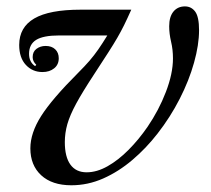

<svg xmlns="http://www.w3.org/2000/svg" viewBox="-20 -554 643 585"><path d="M197.5 10.5Q138.5 10.5 105.5 -20Q72.5 -50.5 72.5 -102Q72.5 -148.5 105.2 -200.2Q138 -252 218 -332Q238.5 -352.5 252.8 -369Q267 -385.5 279.5 -403.5Q292 -421.5 307 -446H160.5Q112 -446 90.2 -432.5Q68.5 -419 68.5 -390Q68.5 -365 87 -352.5L90.5 -356.5Q85 -362 82.2 -367.8Q79.5 -373.5 79.5 -380Q79.5 -396.5 91.2 -405.2Q103 -414 119 -414Q137.5 -414 148.2 -403.8Q159 -393.5 159 -376.5Q159 -357 145 -345.8Q131 -334.5 109.5 -334.5Q79 -334.5 58.8 -356.2Q38.5 -378 38.5 -417Q38.5 -471 84.5 -497.8Q130.5 -524.5 225.5 -524.5H380Q367.5 -496.5 358 -477.2Q348.5 -458 337.5 -439Q326.5 -420 309.8 -394Q293 -368 266 -326.5Q231.5 -274 212.2 -238.5Q193 -203 185.2 -175.8Q177.5 -148.5 177.5 -121Q177.5 -76 194.5 -52.5Q211.5 -29 244 -29Q275 -29 307.8 -47.5Q340.5 -66 371.8 -97.5Q403 -129 429.5 -167.5Q464 -218 485.5 -274Q507 -330 507 -376Q507 -403 501.2 -427.2Q495.5 -451.5 495.5 -474Q495.5 -503 508.5 -518.8Q521.5 -534.5 543.5 -534.5Q563 -534.5 574.8 -518.5Q586.5 -502.5 586.5 -462Q586.5 -417.5 571.2 -363Q556 -308.5 527.5 -252.8Q499 -197 460 -147Q425.5 -102.5 383.5 -66.8Q341.5 -31 294.5 -10.2Q247.5 10.5 197.5 10.5Z"/></svg>

Font: Libre Caslon Text
Style: Italic
Weight: 400
Italic angle: -22.583°
Designer: Pablo Impallari, Rodrigo Fuenzalida, Katja Schimmel
Foundry: Pablo Impallari, Rodrigo Fuenzalida
Version: Version 2.000